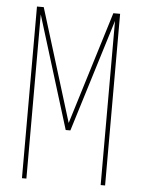

<svg xmlns="http://www.w3.org/2000/svg" viewBox="-53 -777 605 819"><g transform="rotate(5 250.0 -367.5)"><path d="M72 0V-735H101L250 -252L399 -735H428V0H409V-703L260 -221H240L91 -703V0Z"/></g></svg>

Font: Iosevka SS18 Thin
Style: Regular
Weight: 100
Monospace: yes
Designer: Belleve Invis
Foundry: Belleve Invis
Version: Version 25.1.1; ttfautohint (v1.8.4)